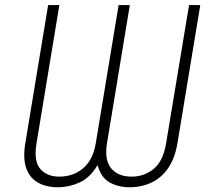

<svg xmlns="http://www.w3.org/2000/svg" viewBox="-20 -748 854 777"><path d="M82.5 -168.9 174.8 -727.5H220.2L127.9 -168.9Q115.7 -96.2 142.8 -64.7Q169.9 -33.2 219.7 -33.2Q276.4 -33.2 316.4 -67.1Q356.4 -101.1 367.7 -168.9L460 -727.5H505.4L413.1 -168.9Q401.9 -101.1 429.7 -67.1Q457.5 -33.2 512.7 -33.2Q563.5 -33.2 602.1 -64.7Q640.6 -96.2 652.3 -168.9L745.1 -727.5H790.5L698.2 -168.9Q688 -107.4 660.6 -67.9Q633.3 -28.3 593.3 -9.3Q553.2 9.8 504.4 9.8Q459.5 9.8 424.1 -9.5Q388.7 -28.8 375 -80.1Q344.2 -28.3 301.5 -9.3Q258.8 9.8 214.4 9.8Q166 9.8 132.8 -9.5Q99.6 -28.8 85.9 -68.1Q72.3 -107.4 82.5 -168.9Z"/></svg>

Font: Inter 18pt ExtraLight
Style: Italic
Weight: 250
Italic angle: -9.3988°
Designer: Rasmus Andersson
Foundry: rsms
Version: Version 4.001;git-66647c0bb